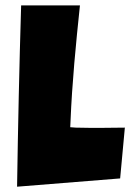

<svg xmlns="http://www.w3.org/2000/svg" viewBox="-20 -727 492 714"><path d="M426.8 -63.5 444.3 -252.4C415.5 -252 385.7 -251.5 356.4 -251.5C325.2 -251.5 293.5 -251.5 261.7 -252.4L241.2 -253.9L242.2 -274.9C248 -419.4 262.2 -563.5 277.3 -707H58.6C51.8 -482.4 46.9 -257.8 43.5 -32.7Z"/></svg>

Font: Luckiest Guy
Style: Regular
Weight: 400
Designer: Astigmatic (AOETI)
Foundry: Astigmatic (AOETI)
Version: Version 1.001